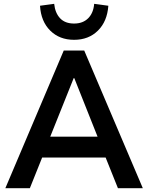

<svg xmlns="http://www.w3.org/2000/svg" viewBox="-20 -983 772 1003"><path d="M8 0 313 -719H420L726 0H596L515 -202L568 -160H163L217 -202L136 0ZM365 -575 230 -238 205 -269H526L502 -238L368 -575ZM367 -775Q291 -775 242.5 -823Q194 -871 189 -953L263 -963Q268 -915 294 -887.5Q320 -860 367 -860Q413 -860 440.5 -887.5Q468 -915 472 -963L546 -953Q540 -871 491.5 -823Q443 -775 367 -775Z"/></svg>

Font: Nunitoga
Style: Bold
Weight: 700
Designer: Vernon Adams
Foundry: Vernon Adams
Version: Version 1.0